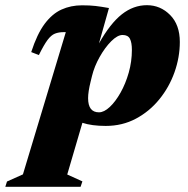

<svg xmlns="http://www.w3.org/2000/svg" viewBox="-108 -471 726 741"><path d="M210 229 203 250H-87.5L-81 229.5L-19.5 202L146 -347H138.5Q118.5 -347 104 -341.2Q89.5 -335.5 75.5 -316.8Q61.5 -298 42 -258.5L12.5 -270Q35 -339.5 64.2 -378.8Q93.5 -418 129.5 -434.2Q165.5 -450.5 208.5 -450.5Q239 -450.5 260.5 -448Q282 -445.5 312.5 -440L274 -303.5Q317.5 -380.5 362.2 -415.8Q407 -451 459 -451Q511 -451 548.5 -413.2Q586 -375.5 586 -309Q586 -250 565.5 -192.2Q545 -134.5 507 -87.8Q469 -41 416.5 -13Q364 15 300 15Q246.5 15 210 3L151.5 202.5ZM242 -157Q232 -117 232 -92Q232 -37.5 274 -37.5Q293.5 -37.5 315.5 -58Q337.5 -78.5 357 -113Q376.5 -147.5 388.8 -190.5Q401 -233.5 401 -278.5Q401 -306.5 393.5 -321.2Q386 -336 365 -336Q345.5 -336 321.2 -311.8Q297 -287.5 276.5 -251Q256 -214.5 247 -177.5Z"/></svg>

Font: Newsreader 16pt ExtraBold
Style: Italic
Weight: 800
Italic angle: -17°
Designer: Hugues Gentile
Foundry: Production Type
Version: Version 1.003; ttfautohint (v1.8.3)